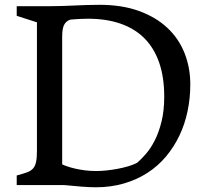

<svg xmlns="http://www.w3.org/2000/svg" viewBox="-20 -773 871 802"><path d="M49.8 -40Q75.2 -46.9 91.8 -52.7Q108.4 -58.6 117.7 -68.8Q127 -79.1 130.6 -96.2Q134.3 -113.3 134.3 -142.6V-679.7L49.8 -707V-747.1H185.5Q214.8 -747.1 240.5 -748Q266.1 -749 290.8 -750Q315.4 -751 341.1 -752Q366.7 -752.9 396 -752.9Q489.3 -752.9 560.1 -727.3Q630.9 -701.7 678.7 -657Q726.6 -612.3 750.7 -551.5Q774.9 -490.7 774.9 -420.4Q774.9 -362.8 763.4 -308.3Q752 -253.9 729.2 -206.3Q706.5 -158.7 673.1 -118.9Q639.6 -79.1 595.7 -50.8Q551.8 -22.5 497.6 -6.6Q443.4 9.3 379.9 9.3Q356.9 9.3 321 6.6Q285.2 3.9 247.6 0H49.8ZM239.7 -86.4Q247.6 -82.5 261.2 -77.9Q274.9 -73.2 293.5 -68.8Q312 -64.5 334.5 -61.5Q356.9 -58.6 382.3 -58.6Q401.9 -58.6 425 -61Q448.2 -63.5 471.7 -67.9Q495.1 -72.3 516.4 -78.6Q537.6 -85 553.2 -93.3Q570.3 -107.9 590.1 -130.9Q609.9 -153.8 626.7 -187Q643.6 -220.2 654.8 -265.4Q666 -310.5 666 -369.6Q666 -450.7 644.8 -511.7Q623.5 -572.8 583 -613.3Q542.5 -653.8 483.2 -674.3Q423.8 -694.8 347.7 -694.8Q340.3 -694.8 319.8 -694.1Q299.3 -693.4 272.9 -690.9Q264.2 -687.5 258.1 -682.4Q252 -677.2 247.8 -669.2Q243.7 -661.1 241.7 -648.9Q239.7 -636.7 239.7 -619.1Z"/></svg>

Font: Donegal One
Style: Regular
Weight: 400
Designer: Gary Lonergan
Foundry: Sorkin Type Co.
Version: Version 1.004